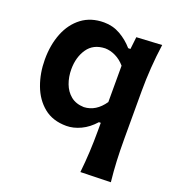

<svg xmlns="http://www.w3.org/2000/svg" viewBox="-139 -675 926 1004"><g transform="rotate(20 324.0 -173.0)"><path d="M419.9 215.3Q426.3 156.2 429.2 99.1Q432.1 42 432.1 -20V-63H421.9Q387.7 -24.4 347.2 -5.4Q306.6 13.7 267.6 13.7Q191.9 13.7 142.3 -26.6Q92.8 -66.9 68.4 -132.8Q43.9 -198.7 43.9 -274.9Q43.9 -356.4 69.8 -421.4Q95.7 -486.3 146.2 -524.4Q196.8 -562.5 269.5 -562.5Q318.8 -562.5 360.4 -538.8Q401.9 -515.1 433.1 -479H445.8L453.6 -547.4L594.7 -555.2Q585.4 -488.8 580.8 -422.9Q576.2 -356.9 576.2 -293V-27.8Q576.2 40 578.9 95.7Q581.5 151.4 587.9 210.9ZM320.3 -109.9Q387.2 -112.8 432.1 -178.7V-380.9Q408.7 -408.2 379.4 -422.4Q350.1 -436.5 321.3 -437Q255.9 -435.1 223.6 -387.9Q191.4 -340.8 191.4 -273.9Q191.4 -231.4 205.1 -194.6Q218.8 -157.7 247.3 -134.5Q275.9 -111.3 320.3 -109.9Z"/></g></svg>

Font: Pinar-FD SemiBold
Style: Regular
Weight: 600
Designer: Amin Abedi
Version: Version 2.000